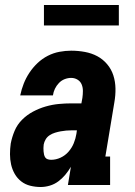

<svg xmlns="http://www.w3.org/2000/svg" viewBox="-20 -741 540 769"><path d="M143 8Q122 8 101.5 3Q81 -2 65 -14.5Q49 -27 39 -44.5Q29 -62 24.5 -82Q20 -102 20 -123.5Q20 -145 23 -166Q28 -192 38.5 -217Q49 -242 68.5 -261.5Q88 -281 112.5 -294Q137 -307 163 -314.5Q189 -322 215 -324.5Q241 -327 267 -327H306L310 -349Q312 -363 312 -377Q312 -391 307 -403Q302 -415 290.5 -422Q279 -429 265 -429Q252 -429 239 -424Q226 -419 216 -408.5Q206 -398 200 -385.5Q194 -373 192 -359H61Q66 -383 75 -406Q84 -429 98 -450Q112 -471 130.5 -488.5Q149 -506 171.5 -517.5Q194 -529 218 -533.5Q242 -538 265 -538Q293 -538 320 -533Q347 -528 369.5 -516Q392 -504 409 -484Q426 -464 434 -439Q442 -414 442.5 -386.5Q443 -359 438 -331L402 -114H421V0H252L264 -73Q254 -56 241.5 -41Q229 -26 213.5 -14.5Q198 -3 179.5 2.5Q161 8 143 8ZM185 -101Q204 -101 222.5 -109.5Q241 -118 254.5 -133.5Q268 -149 275.5 -167.5Q283 -186 286 -205L288 -219H267Q256 -219 245 -218Q234 -217 223 -215Q212 -213 200.5 -209.5Q189 -206 179 -199.5Q169 -193 163 -183Q157 -173 155 -162Q154 -155 154 -148Q154 -141 154.5 -134.5Q155 -128 156.5 -121.5Q158 -115 161.5 -110Q165 -105 171.5 -103Q178 -101 185 -101ZM156 -639V-721H456V-639Z"/></svg>

Font: Iosevka Curly Slab HvObl
Style: Regular
Weight: 900
Italic angle: -9°
Monospace: yes
Designer: Belleve Invis
Foundry: Belleve Invis
Version: Version 11.1.0; ttfautohint (v1.8.3)